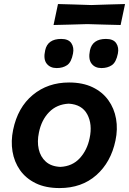

<svg xmlns="http://www.w3.org/2000/svg" viewBox="-20 -920 640 952"><path d="M275.5 12.5Q206 12.5 157 -11.5Q108 -35.5 79.2 -76.5Q50.5 -117.5 42 -169Q33.5 -220.5 45 -276Q68 -387.5 142.5 -449.2Q217 -511 322.5 -511Q390 -511 439 -487.5Q488 -464 517.2 -423.2Q546.5 -382.5 555.5 -330.8Q564.5 -279 552.5 -223Q530 -115.5 457.5 -51.5Q385 12.5 275.5 12.5ZM279.5 -92.5Q339 -95.5 375.8 -135.8Q412.5 -176 424.5 -235.5Q439 -303.5 412.8 -352.8Q386.5 -402 321 -406Q261.5 -403 223.5 -364Q185.5 -325 173 -263Q163.5 -218.5 172 -180.5Q180.5 -142.5 207.2 -118.5Q234 -94.5 279.5 -92.5ZM483 -582.5Q450.5 -582.5 433.8 -604.8Q417 -627 426 -670.5Q438.5 -727 505.5 -727Q542 -727 556.2 -705.8Q570.5 -684.5 564.5 -654.5Q556 -611.5 534.8 -597Q513.5 -582.5 483 -582.5ZM261 -582.5Q228.5 -582.5 211.2 -604.8Q194 -627 204 -670.5Q216 -727 283.5 -727Q319.5 -727 333.8 -705.8Q348 -684.5 342 -654.5Q334 -611.5 312.8 -597Q291.5 -582.5 261 -582.5ZM245.5 -796 267.5 -900Q304 -899 346.5 -897.8Q389 -896.5 432.5 -895Q477 -896.5 519.5 -897.8Q562 -899 600 -900L578 -796Q540.5 -797 498.8 -798Q457 -799 413 -800.5Q368.5 -799 325.8 -798Q283 -797 245.5 -796Z"/></svg>

Font: Commissioner Loud SemiBold
Style: Italic
Weight: 600
Italic angle: -12°
Designer: Kostas Bartsokas
Foundry: Kostas Bartsokas
Version: Version 1.000; ttfautohint (v1.8.3)